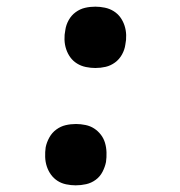

<svg xmlns="http://www.w3.org/2000/svg" viewBox="-20 -548 540 576"><path d="M207 8Q193 8 178.5 5Q164 2 152.5 -5.5Q141 -13 133 -24Q125 -35 120.5 -48.5Q116 -62 115.5 -77Q115 -92 117 -106Q120 -121 128 -135.5Q136 -150 149 -159.5Q162 -169 177 -172.5Q192 -176 208 -176Q222 -176 236.5 -173Q251 -170 262.5 -162.5Q274 -155 282.5 -144Q291 -133 295 -119.5Q299 -106 299.5 -91Q300 -76 298 -62Q295 -47 287.5 -32.5Q280 -18 267 -8.5Q254 1 238.5 4.5Q223 8 207 8ZM266 -344Q252 -344 237.5 -347Q223 -350 211 -357.5Q199 -365 191 -376Q183 -387 178.5 -400.5Q174 -414 173.5 -429Q173 -444 176 -458Q178 -473 186 -487.5Q194 -502 207 -511.5Q220 -521 235 -524.5Q250 -528 266 -528Q280 -528 294.5 -525Q309 -522 321 -514.5Q333 -507 341 -496Q349 -485 353.5 -471.5Q358 -458 358.5 -443Q359 -428 356 -414Q354 -399 346 -384.5Q338 -370 325 -360.5Q312 -351 297 -347.5Q282 -344 266 -344Z"/></svg>

Font: Iosevka Term Curly Semibold
Style: Italic
Weight: 600
Italic angle: -9°
Designer: Belleve Invis
Foundry: Belleve Invis
Version: Version 32.3.0